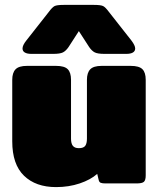

<svg xmlns="http://www.w3.org/2000/svg" viewBox="-20 -749 650 784"><path d="M72 -551Q72 -564 87 -583L179 -700Q193 -719 202.5 -724Q212 -729 240 -729H364Q392 -729 401.5 -724Q411 -719 425 -700L517 -583Q532 -563 532 -551Q532 -540 522.5 -534.5Q513 -529 496 -529H407Q379 -529 367 -535Q355 -541 344 -557L302 -622L260 -557Q249 -541 237 -535Q225 -529 197 -529H108Q91 -529 81.5 -534.5Q72 -540 72 -551ZM30 -172V-423Q30 -452 43.5 -466Q57 -480 90 -480H209Q243 -480 256.5 -466.5Q270 -453 270 -423V-183Q270 -163 277.5 -153.5Q285 -144 302 -144Q321 -144 328 -153.5Q335 -163 335 -183V-423Q335 -452 348.5 -466Q362 -480 395 -480H514Q548 -480 561.5 -466.5Q575 -453 575 -423V-33Q575 -13 567.5 -6.5Q560 0 537 0H411Q398 0 391.5 -2.5Q385 -5 383 -14L377 -39Q350 -15 305.5 0Q261 15 209 15Q126 15 78 -31.5Q30 -78 30 -172Z"/></svg>

Font: Mitr
Style: Bold
Weight: 700
Designer: Thanarat Vachiruckul
Foundry: Cadson Demak
Version: Version 1.002